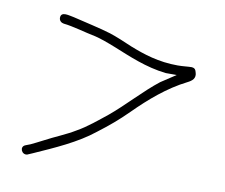

<svg xmlns="http://www.w3.org/2000/svg" viewBox="-53 -483 610 521"><g transform="rotate(10 251.5 -222.5)"><path d="M43 -50C27 -44 37 -22 52 -26L66 -32C122 -57 182 -83 228 -120C257 -142 281 -162 308 -189C348 -229 394 -269 446 -295C458 -301 469 -309 463 -326C461 -333 459 -336 451 -337C439 -337 427 -335 412 -335C359 -335 317 -349 279 -364C261 -372 232 -384 216 -389C187 -398 144 -407 112 -415C99 -417 75 -426 75 -407C75 -399 81 -394 88 -393C111 -391 157 -378 169 -376C191 -372 216 -362 234 -355C279 -337 328 -315 384 -309H414L373 -282C333 -251 291 -204 251 -171C227 -152 200 -129 173 -114C147 -98 116 -86 90 -72C76 -65 65 -59 56 -55ZM373 -282Z"/></g></svg>

Font: Stray Cat
Style: Lt
Weight: 300
Version: Version 1.0